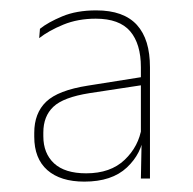

<svg xmlns="http://www.w3.org/2000/svg" viewBox="-20 -666 372 370"><path d="M251.5 -322 253 -399.5 251.5 -401.5V-508V-536.5Q251.5 -581.5 230.8 -605.8Q210 -630 164.5 -630Q130 -630 102 -618.5Q74 -607 55.5 -592.5L57 -610.5Q72.5 -623 100 -634.5Q127.5 -646 165.5 -646Q192 -646 211.5 -639Q231 -632 243.8 -618Q256.5 -604 262.8 -583.5Q269 -563 269 -536.5V-322ZM142.5 -316Q96.5 -316 71.2 -338.2Q46 -360.5 46 -402.5V-410Q46 -448 69 -470Q92 -492 149.5 -501L256.5 -518L257.5 -502.5L152.5 -486.5Q102 -478.5 82.8 -460.2Q63.5 -442 63.5 -410.5V-403.5Q63.5 -370.5 84.2 -351.2Q105 -332 146 -332Q193 -332 220.2 -358Q247.5 -384 253 -420.5L261.5 -407.5H257Q253.5 -370.5 224.5 -343.2Q195.5 -316 142.5 -316Z"/></svg>

Font: Anek Bangla Thin
Style: Regular
Weight: 250
Designer: Sulekha Rajkumar (Bangla), Yesha Goshar (Latin)
Foundry: Ek Type
Version: Version 1.003